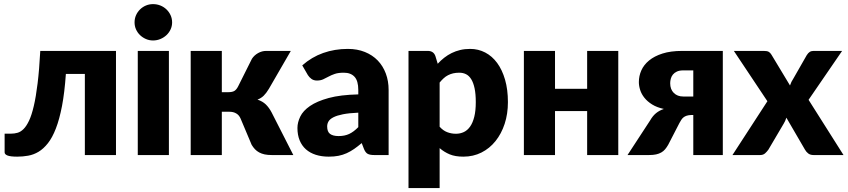

<svg xmlns="http://www.w3.org/2000/svg" viewBox="-20 -772 4220 956"><path d="M557.5 -518.5V0H402.5V-404H308Q301.5 -311 288.8 -244.5Q276 -178 258.2 -132.2Q240.5 -86.5 218.5 -58.8Q196.5 -31 171.8 -16.2Q147 -1.5 120.2 3.2Q93.5 8 66 8Q31.5 8 17.2 2.2Q3 -3.5 3 -13.5V-106.5H35.5Q51.5 -106.5 67 -110.8Q82.5 -115 97 -129.2Q111.5 -143.5 124.5 -170.8Q137.5 -198 148.2 -243.8Q159 -289.5 167.2 -356.8Q175.5 -424 180.5 -518.5Z M821 -518.5V0H666V-518.5ZM837 -660.5Q837 -642 829.5 -625.8Q822 -609.5 809 -597.2Q796 -585 778.8 -577.8Q761.5 -570.5 742 -570.5Q723 -570.5 706.5 -577.8Q690 -585 677.2 -597.2Q664.5 -609.5 657.2 -625.8Q650 -642 650 -660.5Q650 -679.5 657.2 -696Q664.5 -712.5 677.2 -725Q690 -737.5 706.5 -744.5Q723 -751.5 742 -751.5Q761.5 -751.5 778.8 -744.5Q796 -737.5 809 -725Q822 -712.5 829.5 -696Q837 -679.5 837 -660.5Z M1234.5 -479.5Q1246 -497 1265.2 -507.8Q1284.5 -518.5 1305.5 -518.5H1428L1319 -330Q1306.5 -309 1293.5 -296Q1280.5 -283 1262 -276Q1287.5 -267.5 1303.5 -252Q1319.5 -236.5 1332 -213L1440.5 0H1333.5Q1313 0 1297.8 -3.2Q1282.5 -6.5 1270.5 -13Q1258.5 -19.5 1249.5 -29Q1240.5 -38.5 1233 -51L1178 -181.5Q1170.5 -199 1156.2 -207.2Q1142 -215.5 1123.5 -215.5H1084.5V0H929.5V-518.5H1084.5V-313H1116.5Q1137.5 -313 1147.8 -319.8Q1158 -326.5 1166 -342.5Z M1844 0Q1822 0 1810.8 -6Q1799.5 -12 1792 -31L1781 -59.5Q1761.5 -43 1743.5 -30.5Q1725.5 -18 1706.2 -9.2Q1687 -0.5 1665.2 3.8Q1643.5 8 1617 8Q1581.5 8 1552.5 -1.2Q1523.5 -10.5 1503.2 -28.5Q1483 -46.5 1472 -73.2Q1461 -100 1461 -135Q1461 -162.5 1475 -191.5Q1489 -220.5 1523.5 -244.2Q1558 -268 1616.5 -284Q1675 -300 1764 -302V-324Q1764 -369.5 1745.2 -389.8Q1726.5 -410 1692 -410Q1664.5 -410 1647 -404Q1629.5 -398 1615.8 -390.5Q1602 -383 1589 -377Q1576 -371 1558 -371Q1542 -371 1531 -379Q1520 -387 1513 -398L1485 -446.5Q1532 -488 1589.2 -508.2Q1646.5 -528.5 1712 -528.5Q1759 -528.5 1796.8 -513.2Q1834.5 -498 1860.8 -470.8Q1887 -443.5 1901 -406Q1915 -368.5 1915 -324V0ZM1666 -94.5Q1696 -94.5 1718.5 -105Q1741 -115.5 1764 -139V-211Q1717.5 -209 1687.5 -203Q1657.5 -197 1640 -188Q1622.5 -179 1615.8 -167.5Q1609 -156 1609 -142.5Q1609 -116 1623.5 -105.2Q1638 -94.5 1666 -94.5Z M2014 164.5V-518.5H2110Q2139 -518.5 2148 -492.5L2159.5 -454.5Q2174.5 -471 2191.8 -484.5Q2209 -498 2228.8 -507.8Q2248.5 -517.5 2271.2 -523Q2294 -528.5 2321 -528.5Q2361.5 -528.5 2396 -510.5Q2430.5 -492.5 2455.5 -458.5Q2480.5 -424.5 2494.8 -375.2Q2509 -326 2509 -263.5Q2509 -205 2492.8 -155.5Q2476.5 -106 2447.2 -69.5Q2418 -33 2377.2 -12.5Q2336.5 8 2287 8Q2246.5 8 2219 -3.5Q2191.5 -15 2169 -34.5V164.5ZM2267 -410Q2250 -410 2236.2 -406.8Q2222.5 -403.5 2210.8 -397.5Q2199 -391.5 2189 -382.2Q2179 -373 2169 -361V-141Q2186.5 -121.5 2207 -113.8Q2227.5 -106 2250 -106Q2271.5 -106 2289.5 -114.5Q2307.5 -123 2320.8 -141.8Q2334 -160.5 2341.5 -190.5Q2349 -220.5 2349 -263.5Q2349 -304.5 2343 -332.5Q2337 -360.5 2326.2 -377.8Q2315.5 -395 2300.5 -402.5Q2285.5 -410 2267 -410Z M3058.5 -518.5V0H2903.5V-219H2743.5V0H2588.5V-518.5H2743.5V-330H2903.5V-518.5Z M3579 0H3432V-199.5H3423.5Q3408.5 -199 3398.8 -195.8Q3389 -192.5 3382.8 -187.2Q3376.5 -182 3372 -174.8Q3367.5 -167.5 3363 -159.5L3307 -51Q3299.5 -38 3291.5 -28.5Q3283.5 -19 3272.5 -12.8Q3261.5 -6.5 3246.8 -3.2Q3232 0 3211.5 0H3104.5L3217.5 -173Q3230 -195 3246.5 -208.5Q3263 -222 3285.5 -229.5Q3251 -237 3227.2 -251.8Q3203.5 -266.5 3188.8 -285Q3174 -303.5 3167.5 -324Q3161 -344.5 3161 -363.5Q3161 -393.5 3173.2 -421.2Q3185.5 -449 3211.8 -470.8Q3238 -492.5 3278.8 -505.5Q3319.5 -518.5 3377 -518.5H3579ZM3317 -357.5Q3317 -327 3335 -309.2Q3353 -291.5 3381.5 -291.5H3432V-421.5H3381.5Q3363 -421.5 3350.5 -415.8Q3338 -410 3330.5 -400.8Q3323 -391.5 3320 -380Q3317 -368.5 3317 -357.5Z M3801 -268 3634 -518.5H3783Q3799.5 -518.5 3807.2 -514.2Q3815 -510 3821 -500L3913.5 -346.5Q3919.5 -365 3931 -382L3997 -497.5Q4004 -508.5 4011.8 -513.5Q4019.5 -518.5 4031 -518.5H4173L4006 -275L4180 0H4031Q4014.5 0 4004.2 -8Q3994 -16 3988 -27L3895.5 -186Q3890 -168.5 3882 -156L3806 -27Q3799 -17 3789.5 -8.5Q3780 0 3765 0H3627Z"/></svg>

Font: Lato Black
Style: Regular
Weight: 900
Designer: Lukasz Dziedzic
Foundry: tyPoland Lukasz Dziedzic
Version: Version 2.007; 2014-02-27